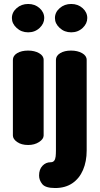

<svg xmlns="http://www.w3.org/2000/svg" viewBox="-20 -731 502 968"><path d="M122 0Q88 0 66.5 -15Q45 -30 45 -48V-429Q45 -450 66.5 -463Q88 -476 122 -476Q154 -476 177 -463Q200 -450 200 -429V-48Q200 -30 177 -15Q154 0 122 0ZM122 -568Q88 -568 64 -590Q40 -612 40 -640Q40 -669 64 -690Q88 -711 122 -711Q156 -711 179.5 -690Q203 -669 203 -640Q203 -612 179.5 -590Q156 -568 122 -568ZM258 217Q209 217 193 197Q177 177 177 154Q177 123 194 105Q211 87 235 87Q247 87 253 79.5Q259 72 260.5 58.5Q262 45 262 28V-429Q262 -450 283.5 -463Q305 -476 338 -476Q371 -476 394 -463Q417 -450 417 -429V28Q417 83 398.5 126Q380 169 344.5 193Q309 217 258 217ZM339 -568Q305 -568 281 -590Q257 -612 257 -640Q257 -669 281 -690Q305 -711 339 -711Q373 -711 396.5 -690Q420 -669 420 -640Q420 -612 396.5 -590Q373 -568 339 -568Z"/></svg>

Font: Dosis ExtraLight ExtraBold
Style: Regular
Weight: 800
Version: Version 3.001; ttfautohint (v1.8.2)